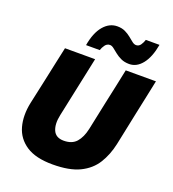

<svg xmlns="http://www.w3.org/2000/svg" viewBox="-169 -1088 1110 1231"><g transform="rotate(20 386.0 -473.0)"><path d="M330.5 14.5Q215.5 14.5 150.5 -28.2Q85.5 -71 65.2 -144.2Q45 -217.5 64 -308Q69.5 -334 79.5 -379.2Q89.5 -424.5 100 -473.5Q115 -544 126.8 -599Q138.5 -654 151.5 -713H357Q344.5 -654.5 333 -599.5Q321.5 -544.5 306.5 -474.5L269.5 -300Q255.5 -235.5 273.5 -194.2Q291.5 -153 346 -153Q402.5 -153 432 -186.8Q461.5 -220.5 474.5 -280.5L515 -473Q530 -542.5 542 -598.5Q554 -654.5 566 -713H772Q760 -655 748.2 -599.5Q736.5 -544 721.5 -473.5Q712.5 -431 703.5 -387Q694.5 -343 686.8 -306.8Q679 -270.5 675 -250.5Q658.5 -173 621.2 -113Q584 -53 514.5 -19.2Q445 14.5 330.5 14.5ZM572 -758.5Q540 -758.5 516.2 -769.5Q492.5 -780.5 474.5 -795Q456.5 -809.5 442.5 -820.5Q428.5 -831.5 416 -831.5Q396 -831.5 383.2 -814Q370.5 -796.5 365 -778H271.5Q286.5 -866 326.2 -913Q366 -960 420 -960Q451 -960 473.8 -949Q496.5 -938 513.8 -923.8Q531 -909.5 545 -898.5Q559 -887.5 572.5 -887.5Q591.5 -887.5 603.2 -905Q615 -922.5 620 -940.5H713.5Q698 -853 660.5 -805.8Q623 -758.5 572 -758.5Z"/></g></svg>

Font: Commissioner ExtraBold
Style: Italic
Weight: 800
Italic angle: -12°
Designer: Kostas Bartsokas
Foundry: Kostas Bartsokas
Version: Version 1.000; ttfautohint (v1.8.3)